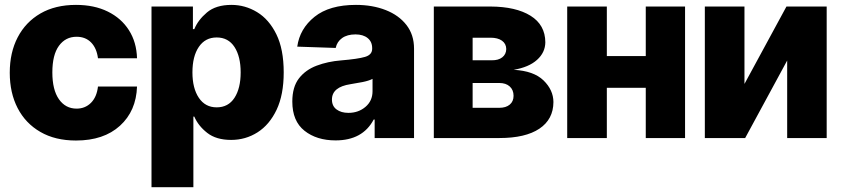

<svg xmlns="http://www.w3.org/2000/svg" viewBox="-20 -573 3493 797"><path d="M295.4 10.3Q209 10.3 147.5 -25.4Q85.9 -61 53.2 -124.3Q20.5 -187.5 20.5 -271Q20.5 -355 53.5 -418.2Q86.4 -481.4 147.9 -517.1Q209.5 -552.7 295.4 -552.7Q371.1 -552.7 427.2 -525.1Q483.4 -497.6 515.1 -447.8Q546.9 -397.9 548.8 -331.1H386.7Q381.3 -373 358.2 -396.7Q335 -420.4 297.9 -420.4Q252 -420.4 224.6 -382.8Q197.3 -345.2 197.3 -272.5Q197.3 -200.2 224.6 -161.1Q252 -122.1 297.9 -122.1Q333.5 -122.1 357.7 -146.2Q381.8 -170.4 386.7 -213.9H548.8Q545.4 -112.3 478 -51Q410.6 10.3 295.4 10.3Z M608.9 204.1V-545.9H780.8V-452.1H786.6Q801.8 -489.7 838.9 -521.2Q876 -552.7 940.9 -552.7Q997.6 -552.7 1047.1 -522.7Q1096.7 -492.7 1127.2 -430.7Q1157.7 -368.7 1157.7 -272.5Q1157.7 -179.7 1128.2 -117.4Q1098.6 -55.2 1049.1 -23.7Q999.5 7.8 939.5 7.8Q877.4 7.8 840.1 -21.5Q802.7 -50.8 786.6 -88.9H782.7V204.1ZM879.4 -127.4Q927.7 -127.4 953.4 -167Q979 -206.5 979 -272.5Q979 -338.4 953.4 -377.9Q927.7 -417.5 879.4 -417.5Q832 -417.5 805.4 -378.4Q778.8 -339.4 778.8 -272.5Q778.8 -206.5 805.4 -167Q832 -127.4 879.4 -127.4Z M1373 9.8Q1294.4 9.8 1243.9 -30.3Q1193.4 -70.3 1193.4 -151.4Q1193.4 -211.9 1220.9 -247.6Q1248.5 -283.2 1294.7 -300.5Q1340.8 -317.9 1396 -322.3Q1465.8 -328.1 1495.4 -336.9Q1524.9 -345.7 1524.9 -370.6V-373Q1524.9 -399.9 1506.1 -415Q1487.3 -430.2 1455.6 -430.2Q1421.4 -430.2 1400.1 -415Q1378.9 -399.9 1373.5 -374L1213.9 -379.4Q1224.1 -453.6 1285.6 -503.2Q1347.2 -552.7 1457.5 -552.7Q1526.4 -552.7 1581.1 -531.2Q1635.7 -509.8 1667.2 -469.2Q1698.7 -428.7 1698.7 -371.1V0H1535.2V-76.7H1531.2Q1485.4 9.8 1373 9.8ZM1426.3 -104.5Q1467.8 -104.5 1497.1 -129.4Q1526.4 -154.3 1526.4 -194.3V-245.6Q1511.7 -237.8 1485.1 -232.4Q1458.5 -227.1 1435.1 -223.6Q1357.9 -211.9 1357.9 -159.7Q1357.9 -132.8 1377 -118.7Q1396 -104.5 1426.3 -104.5Z M1780.8 0V-545.9H2016.1Q2121.6 -545.4 2182.4 -507.6Q2243.2 -469.7 2243.7 -397.5Q2243.2 -355 2209.2 -324.5Q2175.3 -293.9 2112.3 -283.2Q2195.3 -278.8 2236.1 -239.3Q2276.9 -199.7 2277.3 -149.4Q2276.9 -77.6 2219 -38.8Q2161.1 0 2052.7 0ZM1941.9 -322.8H2021Q2048.8 -322.3 2064.9 -335Q2081.1 -347.7 2081.5 -369.6Q2081.1 -391.6 2063.7 -404.1Q2046.4 -416.5 2016.1 -416.5H1941.9ZM1941.9 -125.5H2052.7Q2080.1 -125.5 2095.9 -138.7Q2111.8 -151.9 2111.8 -175.3Q2111.8 -199.7 2095.9 -214.1Q2080.1 -228.5 2052.7 -228.5H1941.9Z M2499 -545.9V-340.3H2660.6V-545.9H2823.7V0H2660.6V-208.5H2499V0H2334.5V-545.9Z M3070.3 -224.6 3244.6 -545.9H3411.6V0H3247.6V-321.8L3073.2 0H2905.8V-545.9H3070.3Z"/></svg>

Font: Inter Tight ExtraBold
Style: Regular
Weight: 800
Designer: Rasmus Andersson
Foundry: rsms
Version: Version 3.004; ttfautohint (v1.8.4.7-5d5b)